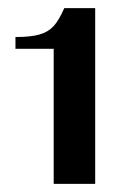

<svg xmlns="http://www.w3.org/2000/svg" viewBox="-20 -723 312 472"><path d="M112 -603H18V-632Q55 -632 76.5 -638Q98 -644 111.5 -658.5Q125 -673 138 -703H214V-271H112Z"/></svg>

Font: Fahkwang SemiBold
Style: Regular
Weight: 600
Designer: Suppakit Chalermlarp | Katatrad Co.,Ltd.
Foundry: Cadson Demak Co.,Ltd.
Version: Version 1.000; ttfautohint (v1.6)